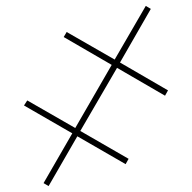

<svg xmlns="http://www.w3.org/2000/svg" viewBox="-20 -641 649 648"><path d="M144 -13 241 -181 404 -87 414 -105 251 -199 375 -412 537 -318 547 -336 385 -430 489 -611 472 -621 367 -440 205 -533 195 -516 357 -422 234 -209 72 -302 61 -285 224 -191 127 -23Z"/></svg>

Font: Noto Serif Display Thin
Style: Regular
Weight: 100
Designer: Monotype Design Team
Foundry: Monotype Imaging Inc.
Version: Version 2.009